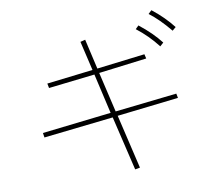

<svg xmlns="http://www.w3.org/2000/svg" viewBox="-88 -921 1177 1045"><g transform="rotate(-10 500.0 -398.0)"><path d="M116.2 -261.7 498 -305.7 447.3 -526.4 191.4 -497.1 186.5 -522.5 441.4 -552.7 403.3 -714.8 430.7 -721.7 468.8 -555.7 734.4 -587.9 740.2 -563.5 474.6 -530.3 526.4 -308.6 868.2 -346.7 873 -322.3 533.2 -283.2 603.5 15.6 576.2 20.5 504.9 -279.3 120.1 -236.3ZM794.9 -799.8 813.5 -817.4Q880.9 -764.6 927.7 -704.1L908.2 -687.5Q847.7 -760.7 794.9 -799.8ZM711.9 -730.5 729.5 -748Q801.8 -691.4 846.7 -632.8L827.1 -615.2Q776.4 -680.7 711.9 -730.5Z"/></g></svg>

Font: Gothic A1 Thin
Style: Regular
Weight: 250
Designer: HanYang I&C Co.,Ltd.
Foundry: HanYang I&C Co.,Ltd.
Version: Version 2.50